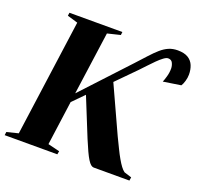

<svg xmlns="http://www.w3.org/2000/svg" viewBox="-150 -896 1085 1040"><g transform="rotate(20 392.0 -376.0)"><path d="M-21 0 -18.5 -19 47.5 -35.5 140 -707 79.5 -725 82 -743H387L385 -725L311 -707L260.5 -343.5L506 -607.5Q537 -641 561.2 -667.8Q585.5 -694.5 607.2 -713.5Q629 -732.5 652 -742.5Q675 -752.5 703.5 -752.5Q741.5 -752.5 763.8 -738.8Q786 -725 795.5 -701.5Q805 -678 805 -649.5Q805 -631 799.2 -611.5Q793.5 -592 786 -581L684.5 -565.5Q689.5 -577 696.2 -599.8Q703 -622.5 703 -648Q702.5 -664.5 695.2 -679.2Q688 -694 669 -694Q659 -694 643.8 -682.8Q628.5 -671.5 610.8 -654Q593 -636.5 575 -617Q557 -597.5 541.5 -581.5L433.5 -472L556.5 -203.5Q573 -169.5 586.8 -141.2Q600.5 -113 612.8 -91.8Q625 -70.5 636 -55.8Q647 -41 658 -33L701 -19.5L698 0H491.5Q483 -0.5 474.8 -7.5Q466.5 -14.5 456.8 -30.2Q447 -46 435.2 -71.5Q423.5 -97 407.5 -135L318 -356L253.5 -290.5L218.5 -35.5L286 -19L282.5 0Z"/></g></svg>

Font: Merriweather 144pt ExtraBold
Style: Italic
Weight: 800
Italic angle: -7.8°
Version: Version 2.101